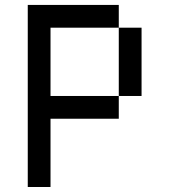

<svg xmlns="http://www.w3.org/2000/svg" viewBox="-20 -747 676 767"><path d="M90.9 -727.3V0H181.8V-272.7H454.5V-363.6H181.8V-636.4H454.5V-727.3ZM454.5 -636.4V-363.6H545.5V-636.4Z"/></svg>

Font: Departure Mono
Style: Regular
Weight: 400
Monospace: yes
Designer: Helena Zhang
Version: Version 1.500;Glyphs 3.3.1 (3343)